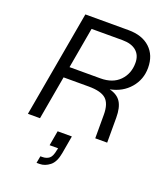

<svg xmlns="http://www.w3.org/2000/svg" viewBox="-161 -753 933 1104"><g transform="rotate(20 306.0 -201.0)"><path d="M328 -267H174L127 0H53L168 -650H432Q516 -650 564 -605.5Q612 -561 612 -484Q612 -413 567 -360.5Q522 -308 447 -293Q496 -281 517 -247.5Q538 -214 538 -153V0H465V-144Q465 -212 434 -239.5Q403 -267 328 -267ZM419 -584H230L186 -334H375Q450 -334 492 -377Q534 -420 534 -486Q534 -533 504 -558.5Q474 -584 419 -584ZM248 36H335L316 145Q306 202 276.5 225Q247 248 215 248H196L204 205H216Q241 205 257.5 192Q274 179 281 139L284 127H232Z"/></g></svg>

Font: Overused Grotesk
Style: Italic
Weight: 400
Italic angle: -10°
Version: Version 0.003